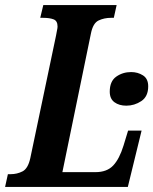

<svg xmlns="http://www.w3.org/2000/svg" viewBox="-39 -734 602 754"><path d="M-19 0 -8 -50H3Q28 -50 49.5 -61Q71 -72 80 -113L181 -594Q183 -607 185 -615.5Q187 -624 187 -630Q187 -652 171.5 -658Q156 -664 130 -664H119L131 -714H419L408 -664H397Q370 -664 348 -653.5Q326 -643 318 -602L206 -58H336Q381 -58 405.5 -84Q430 -110 446 -162L464 -221H517L463 0ZM457 -319Q429 -319 410.5 -332.5Q392 -346 392 -374Q392 -415 417.5 -433Q443 -451 476 -451Q502 -451 522.5 -438Q543 -425 543 -395Q543 -355 516 -337Q489 -319 457 -319Z"/></svg>

Font: Noto Serif ExtraCondensed
Style: Bold Italic
Weight: 700
Width: 2
Italic angle: -12°
Designer: Monotype Design Team
Foundry: Monotype Imaging Inc.
Version: Version 2.013; ttfautohint (v1.8.4.7-5d5b)